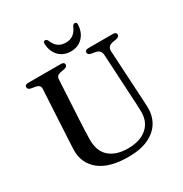

<svg xmlns="http://www.w3.org/2000/svg" viewBox="-201 -1032 1149 1204"><g transform="rotate(-30 373.0 -430.0)"><path d="M589 -294.5 571.5 -613Q569.5 -648.5 532.5 -656L505 -660.5Q491 -663.5 486 -668.8Q481 -674 481 -681.5Q481 -700 505.5 -700H683.5Q708 -700 708 -681.5Q708 -666 684 -660.5L658.5 -656.5Q635 -651.5 626.8 -640Q618.5 -628.5 619.5 -610.5L637.5 -293.5Q639.5 -268.5 640.5 -244.5Q641.5 -220.5 642.5 -194.5Q644.5 -133 616 -85.2Q587.5 -37.5 529.5 -10.2Q471.5 17 384.5 17Q246.5 17 175.8 -40.2Q105 -97.5 107.5 -193Q108 -213 110 -248.2Q112 -283.5 114 -321.5L130.5 -624Q132 -649.5 97.5 -656L70 -660.5Q45.5 -665.5 45.5 -681.5Q45.5 -700 70.5 -700H307Q331.5 -700 331.5 -681.5Q331.5 -666 307.5 -661L279.5 -656Q249.5 -650.5 248 -624.5L231.5 -323.5Q229.5 -287 228.5 -257.5Q227.5 -228 227 -203Q225 -116.5 273.5 -73.5Q322 -30.5 408 -30.5Q496.5 -30.5 546.2 -74Q596 -117.5 593.5 -194.5Q592.5 -228.5 591.5 -251.5Q590.5 -274.5 589 -294.5ZM402.5 -800Q466 -800 492 -866.5Q499.5 -878.5 508.5 -878.5Q525.5 -878.5 523.5 -858.5Q520 -802.5 487 -769.5Q454 -736.5 402.5 -736.5Q350.5 -736.5 317.5 -769.5Q284.5 -802.5 281.5 -858.5Q279.5 -878.5 296 -878.5Q305 -878.5 312 -866.5Q326 -831 348.2 -815.5Q370.5 -800 402.5 -800Z"/></g></svg>

Font: Fraunces 9pt
Style: Regular
Weight: 400
Version: Version 1.000;[b76b70a41]